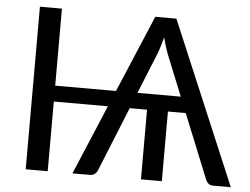

<svg xmlns="http://www.w3.org/2000/svg" viewBox="-51 -780 1098 843"><g transform="rotate(5 498.0 -358.0)"><path d="M742 -377 669 -557.5Q663.5 -571.5 657.8 -590Q652 -608.5 646.5 -630Q641 -608.5 635.2 -589.8Q629.5 -571 624 -557L551 -377ZM995.5 0H918Q905 0 897 -6.5Q889 -13 885 -23L770 -307H691.5V0H599.5V-307H523L408 -23Q404.5 -14 396 -7Q387.5 0 375 0H297.5L427 -307H188.5V0H91.5V-716.5H188.5V-377H456.5L600 -716.5H693Z"/></g></svg>

Font: Lato 2
Style: Regular
Weight: 400
Designer: Lukasz Dziedzic with Adam Twardoch and Botio Nikoltchev
Foundry: tyPoland Lukasz Dziedzic
Version: Version 2.015; 2015-08-06; http://www.latofonts.com/